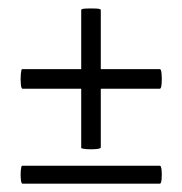

<svg xmlns="http://www.w3.org/2000/svg" viewBox="-20 -442 438 461"><path d="M34 -1Q31 -1 30 -11.8Q29 -22.5 30 -33.2Q31 -44 33 -44H364Q367 -44 368 -33.2Q369 -22.5 368 -11.8Q367 -1 364 -1ZM34 -229Q31 -229 30 -240.5Q29 -252 30 -264Q31 -276 33 -276H364Q367 -276 368 -264Q369 -252 368 -240.5Q367 -229 364 -229ZM222 -88Q222 -85 210.2 -84Q198.5 -83 186.8 -84Q175 -85 175 -87V-418Q175 -421 186.8 -421.5Q198.5 -422 210.2 -421.5Q222 -421 222 -418Z"/></svg>

Font: Cormorant Light
Style: Italic
Weight: 300
Italic angle: -10°
Designer: Christian Thalmann (Catharsis Fonts)
Foundry: Catharsis Fonts
Version: Version 4.000